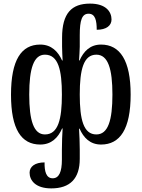

<svg xmlns="http://www.w3.org/2000/svg" viewBox="-20 -792 785 1064"><path d="M264 252C368 252 422 198 422 88V36C422 -3 420 -43 418 -79H421C443 -29 479 9 540 9C645 9 704 -76 704 -268C704 -457 645 -545 540 -545C479 -545 443 -507 421 -457H418C419 -482 422 -508 422 -533V-597C422 -680 434 -716 471 -716C508 -716 516 -678 516 -627C569 -627 598 -650 598 -684C598 -726 568 -772 479 -772C377 -772 324 -719 324 -583V-533C324 -508 326 -482 327 -457H324C302 -506 265 -545 203 -545C98 -545 41 -460 41 -267C41 -76 98 9 203 9C265 9 302 -29 324 -80H327C325 -49 323 -2 323 38V93C323 161 307 196 272 196C236 196 226 158 227 108C174 108 144 131 144 165C144 207 176 252 264 252ZM229 -47C167 -47 142 -123 142 -268C142 -413 167 -489 229 -489C303 -489 323 -404 323 -268C323 -132 303 -47 229 -47ZM514 -47C443 -47 422 -129 422 -268C422 -407 443 -489 514 -489C579 -489 603 -410 603 -268C603 -125 579 -47 514 -47Z"/></svg>

Font: Noto Serif Georgian ExtraCondensed Medium
Style: Regular
Weight: 500
Width: 2
Designer: Monotype Design Team, Akaki Razmadze
Foundry: Google LLC
Version: Version 2.003